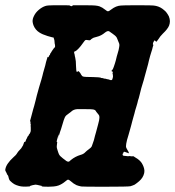

<svg xmlns="http://www.w3.org/2000/svg" viewBox="-28 -676 666 730"><path d="M176 -656Q195 -656 216.5 -656Q238 -656 238 -655Q239 -653 243 -652.5Q247 -652 248 -655L249 -656H289Q329 -656 334 -655Q344 -654 350 -652Q361 -648 372 -639Q379 -633 383 -633Q386 -633 395 -640Q413 -654 432 -655Q438 -656 494.5 -656Q551 -656 556 -655Q575 -653 589 -643Q597 -637 603 -631Q610 -622 614 -614Q618 -604 618 -595.5Q618 -587 615 -579Q610 -566 591 -548Q580 -537 575 -528Q572 -524 569 -520L566 -517L564 -519Q560 -524 558 -521Q556 -518 554 -513Q552 -506 555 -506Q556 -506 553 -498Q552 -494 550.5 -488Q549 -482 547 -477Q543 -465 538 -445Q537 -439 535 -432Q525 -396 521 -381Q520 -376 518.5 -371.5Q517 -367 513.5 -355Q510 -343 509 -340Q508 -336 503 -316Q501 -307 499.5 -302.5Q498 -298 497 -295Q495 -285 490 -269Q488 -264 486 -256Q484 -248 483 -244Q482 -240 480 -233.5Q478 -227 475 -215.5Q472 -204 471 -200Q470 -196 467 -185.5Q464 -175 460.5 -162.5Q457 -150 455 -144Q451 -128 451 -120Q451 -114 457 -105Q459 -102 461 -98L462 -93L457 -95Q453 -96 449.5 -97.5Q446 -99 445 -99Q441 -99 441 -94Q441 -93 440 -93Q439 -93 439 -92Q437 -88 439 -85.5Q441 -83 450 -83Q455 -82 458.5 -82Q462 -82 463.5 -82.5Q465 -83 469 -82Q475 -81 477 -82Q479 -83 487 -77Q503 -68 511 -56Q520 -41 521 -28Q521 -21 520 -17Q516 0 501 13Q493 20 484 26Q478 29 468 32Q460 34 368 34Q287 34 281 33Q271 31 263 28Q252 23 241 13Q234 7 231 7Q228 7 220 14Q208 24 195 29Q187 32 176 33Q167 34 156 34Q145 34 137.5 33.5Q130 33 130.5 32Q131 31 130 30.5Q129 30 127 30Q111 26 107 26Q104 26 96 28Q89 30 87.5 30.5Q86 31 86 32Q86 33 81 33Q59 35 44 31Q33 28 26 24Q18 19 12 13Q11 12 9.5 10.5Q8 9 7.5 7.5Q7 6 7 6Q7 6 5.5 2Q4 -2 4 -4Q4 -7 0 -12Q-2 -13 -2 -16Q-4 -21 -6 -24Q-8 -25 -8 -31Q-6 -44 3 -56Q9 -65 23 -78Q33 -86 38 -95Q41 -100 47.5 -106.5Q54 -113 55 -116Q60 -122 63 -133L65 -138V-137Q66 -136 66 -136Q69 -136 71 -144Q71 -147 72 -146L75 -152L76 -155L78 -158Q78 -159 79 -159Q80 -159 81 -162L82 -164V-165Q83 -166 83.5 -166Q84 -166 84.5 -167Q85 -168 85 -168Q85 -168 87 -172Q89 -176 89 -180Q89 -184 89 -191Q88 -199 89 -203Q89 -206 88 -206Q87 -206 87.5 -207Q88 -208 88 -210Q88 -215 87 -215Q86 -215 86 -215Q86 -216 93 -241Q96 -253 98 -260Q100 -267 102 -273.5Q104 -280 107.5 -294.5Q111 -309 112 -313Q116 -327 120 -342Q122 -350 124 -355.5Q126 -361 129 -372Q132 -383 133.5 -388.5Q135 -394 136 -399Q139 -409 144 -427Q145 -431 147 -440Q151 -454 153 -460L154 -459L155 -458L156 -459Q158 -461 159 -464Q159 -467 160 -466Q162 -466 163 -472Q163 -473 164 -473.5Q165 -474 166 -476L167 -478L169 -481Q169 -482 169 -482Q170 -482 170 -483Q170 -484 171 -484Q171 -485 172.5 -486.5Q174 -488 174 -488.5Q174 -489 174.5 -489Q175 -489 175 -490Q175 -491 176.5 -492Q178 -493 178 -494Q178 -494 179 -495Q179 -495 179.5 -495Q180 -495 180 -495.5Q180 -496 180 -496Q180 -496 180.5 -496Q181 -496 181 -497Q182 -499 181 -506Q181 -508 180 -510Q180 -512 179.5 -515.5Q179 -519 179 -521Q179 -524 178.5 -524.5Q178 -525 178 -525.5Q178 -526 177.5 -527.5Q177 -529 176.5 -529Q176 -529 177 -530Q177 -532 175.5 -533Q174 -534 171 -534Q169 -534 153 -539Q133 -545 121 -553Q107 -562 100 -578Q97 -585 96 -593Q95 -604 102 -617Q108 -629 120 -639Q132 -649 144 -653Q152 -656 176 -656ZM387 -557Q381 -560 371 -552Q357 -540 340 -536Q326 -533 322 -529Q319 -528 317 -525L314 -523H310Q306 -524 302 -524Q297 -525 294 -521Q293 -519 292 -518.5Q291 -518 279 -501Q271 -491 264 -485Q260 -482 259 -481.5Q258 -481 257 -481Q253 -480 254 -474Q255 -472 255 -471.5Q255 -471 256 -467Q256 -464 258 -457Q261 -445 261 -425Q262 -405 263 -404Q264 -402 268 -404L270 -406L274 -402Q278 -398 280 -393Q284 -386 288 -385Q294 -383 326 -383Q353 -382 354 -381Q356 -379 362 -379Q365 -379 365.5 -378Q366 -377 370 -377Q374 -377 374.5 -376.5Q375 -376 377 -375.5Q379 -375 379.5 -375Q380 -375 382 -374.5Q384 -374 385 -374Q393 -370 397 -372Q400 -374 400 -378Q400 -379 400.5 -379.5Q401 -380 401.5 -383.5Q402 -387 401.5 -387.5Q401 -388 401 -391.5Q401 -395 400 -395.5Q399 -396 400 -397Q402 -400 400 -403Q399 -405 398 -405Q394 -405 397 -408Q399 -410 401 -413Q404 -419 409 -435Q411 -441 412.5 -447Q414 -453 416 -461.5Q418 -470 419.5 -473.5Q421 -477 423 -486Q426 -500 426 -505Q426 -510 422 -518Q419 -525 418 -528Q416 -534 413 -537Q412 -539 400.5 -547.5Q389 -556 387 -557ZM325 -260Q321 -261 296 -261Q271 -261 265 -261Q251 -260 242 -251Q236 -246 229.5 -241.5Q223 -237 221 -234Q216 -228 204 -185Q202 -179 200.5 -175Q199 -171 196 -160.5Q193 -150 193 -149L196 -164H195Q193 -160 189 -145Q186 -136 189 -136Q190 -136 189.5 -135Q189 -134 188 -122Q187 -114 191 -104Q193 -99 194 -95Q195 -91 196 -90Q199 -83 211 -74Q214 -72 219 -68Q229 -59 235 -62Q236 -63 242 -68Q258 -81 278 -87Q290 -90 297 -98Q302 -103 309 -108Q318 -114 321 -120Q324 -127 329 -143Q331 -151 333 -159Q335 -167 337 -173Q342 -191 345 -203Q350 -221 350 -228Q350 -234 349 -236.5Q348 -239 344.5 -243Q341 -247 338 -251Q335 -259 325 -260Z"/></svg>

Font: TT2020 Style B
Style: Italic
Weight: 400
Italic angle: -15°
Version: Version 0.2.000